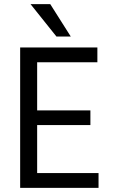

<svg xmlns="http://www.w3.org/2000/svg" viewBox="-20 -902 541 922"><path d="M95.4 0V-70.9H453.2V0ZM76.8 0V-674H158.4V0ZM95.4 -301.3V-371.9H414.1V-301.3ZM95.4 -603.1V-674H447.6V-603.1ZM221.3 -882.2 319.9 -726.5H251.1L126.6 -882.2Z"/></svg>

Font: Hind Variable Light
Style: Regular
Weight: 300
Designer: Manushi Parikh, Satya Rajpurohit
Foundry: Indian Type Foundry
Version: Version 3.000